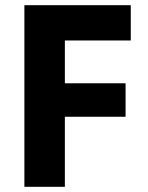

<svg xmlns="http://www.w3.org/2000/svg" viewBox="-20 -720 569 740"><path d="M74 0H230V-270H464V-399H230V-564H484V-700H74Z"/></svg>

Font: Fixel Text Bold
Style: Bold
Weight: 700
Width: 4
Designer: AlfaBravo + MacPaw
Foundry: Kyrylo Tkachov, Marchela Mozhyna, Serhii Makarenko, Maria Weinstein, Zakhar Kryvoshyya
Version: Version 1.211